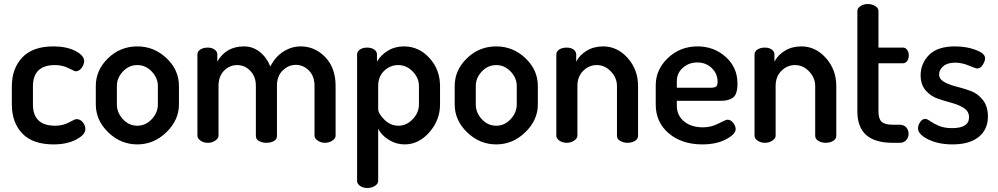

<svg xmlns="http://www.w3.org/2000/svg" viewBox="-20 -711 4968 956"><path d="M39 -191V-281Q39 -370 91 -425Q143 -480 246 -480Q311 -480 355 -457.5Q399 -435 399 -407Q399 -390 386.5 -373Q374 -356 357 -356Q352 -356 321.5 -371.5Q291 -387 254 -387Q144 -387 144 -281V-191Q144 -85 255 -85Q293 -85 323.5 -101.5Q354 -118 360 -118Q380 -118 392.5 -102Q405 -86 405 -68Q405 -40 359 -16Q313 8 247 8Q143 8 91 -46.5Q39 -101 39 -191Z M457 -191V-283Q457 -362 518 -421Q579 -480 664 -480Q747 -480 809 -421.5Q871 -363 871 -283V-191Q871 -113 808.5 -52.5Q746 8 664 8Q581 8 519 -52Q457 -112 457 -191ZM562 -191Q562 -150 592 -117.5Q622 -85 664 -85Q705 -85 735.5 -117.5Q766 -150 766 -191V-283Q766 -323 735.5 -355Q705 -387 664 -387Q622 -387 592 -355Q562 -323 562 -283Z M963 -35V-440Q963 -455 977.5 -464.5Q992 -474 1015 -474Q1034 -474 1048 -464.5Q1062 -455 1062 -440V-404Q1105 -480 1195 -480Q1239 -480 1273.5 -452.5Q1308 -425 1326 -380Q1351 -429 1391.5 -454.5Q1432 -480 1477 -480Q1548 -480 1599.5 -426.5Q1651 -373 1651 -283V-35Q1651 -22 1635 -11Q1619 0 1598 0Q1578 0 1562 -11Q1546 -22 1546 -35V-283Q1546 -332 1518 -360Q1490 -388 1453 -388Q1416 -388 1387.5 -360Q1359 -332 1359 -285V-34Q1359 -17 1343.5 -8.5Q1328 0 1306 0Q1286 0 1270 -8.5Q1254 -17 1254 -34V-284Q1254 -329 1226.5 -358Q1199 -387 1161 -387Q1123 -387 1095.5 -359Q1068 -331 1068 -283V-35Q1068 -22 1052 -11Q1036 0 1015 0Q993 0 978 -11Q963 -22 963 -35Z M1758 190V-440Q1758 -455 1772.5 -464.5Q1787 -474 1808 -474Q1829 -474 1843 -464.5Q1857 -455 1857 -440V-404Q1875 -436 1910.5 -458Q1946 -480 1991 -480Q2066 -480 2118.5 -422Q2171 -364 2171 -283V-191Q2171 -113 2118 -52.5Q2065 8 1995 8Q1952 8 1915.5 -15Q1879 -38 1863 -70V190Q1863 204 1847 214.5Q1831 225 1809 225Q1787 225 1772.5 214.5Q1758 204 1758 190ZM1863 -168Q1863 -146 1893.5 -115.5Q1924 -85 1964 -85Q2004 -85 2035 -117.5Q2066 -150 2066 -191V-283Q2066 -323 2035 -355Q2004 -387 1962 -387Q1923 -387 1893 -358.5Q1863 -330 1863 -283Z M2244 -191V-283Q2244 -362 2305 -421Q2366 -480 2451 -480Q2534 -480 2596 -421.5Q2658 -363 2658 -283V-191Q2658 -113 2595.5 -52.5Q2533 8 2451 8Q2368 8 2306 -52Q2244 -112 2244 -191ZM2349 -191Q2349 -150 2379 -117.5Q2409 -85 2451 -85Q2492 -85 2522.5 -117.5Q2553 -150 2553 -191V-283Q2553 -323 2522.5 -355Q2492 -387 2451 -387Q2409 -387 2379 -355Q2349 -323 2349 -283Z M2750 -35V-440Q2750 -455 2764.5 -464.5Q2779 -474 2802 -474Q2822 -474 2835.5 -464.5Q2849 -455 2849 -440V-404Q2865 -436 2900.5 -458Q2936 -480 2983 -480Q3054 -480 3105.5 -422Q3157 -364 3157 -283V-35Q3157 -19 3141.5 -9.5Q3126 0 3104 0Q3084 0 3068 -9.5Q3052 -19 3052 -35V-283Q3052 -323 3022 -355Q2992 -387 2951 -387Q2913 -387 2884 -358.5Q2855 -330 2855 -283V-35Q2855 -22 2839 -11Q2823 0 2802 0Q2780 0 2765 -11Q2750 -22 2750 -35Z M3245 -191V-286Q3245 -365 3306 -422.5Q3367 -480 3453 -480Q3535 -480 3593.5 -427.5Q3652 -375 3652 -295Q3652 -265 3645 -246.5Q3638 -228 3623 -220.5Q3608 -213 3595 -211Q3582 -209 3561 -209H3350V-186Q3350 -136 3386 -106.5Q3422 -77 3480 -77Q3521 -77 3557.5 -96Q3594 -115 3602 -115Q3619 -115 3631 -99Q3643 -83 3643 -68Q3643 -43 3595 -17.5Q3547 8 3477 8Q3375 8 3310 -47Q3245 -102 3245 -191ZM3350 -274H3516Q3538 -274 3545.5 -280Q3553 -286 3553 -304Q3553 -344 3524 -372Q3495 -400 3452 -400Q3410 -400 3380 -373.5Q3350 -347 3350 -306Z M3737 -35V-440Q3737 -455 3751.5 -464.5Q3766 -474 3789 -474Q3809 -474 3822.5 -464.5Q3836 -455 3836 -440V-404Q3852 -436 3887.5 -458Q3923 -480 3970 -480Q4041 -480 4092.5 -422Q4144 -364 4144 -283V-35Q4144 -19 4128.5 -9.5Q4113 0 4091 0Q4071 0 4055 -9.5Q4039 -19 4039 -35V-283Q4039 -323 4009 -355Q3979 -387 3938 -387Q3900 -387 3871 -358.5Q3842 -330 3842 -283V-35Q3842 -22 3826 -11Q3810 0 3789 0Q3767 0 3752 -11Q3737 -22 3737 -35Z M4249 -156V-657Q4249 -671 4265 -681Q4281 -691 4301 -691Q4321 -691 4337.5 -681Q4354 -671 4354 -657V-474H4476Q4489 -474 4497 -462.5Q4505 -451 4505 -435Q4505 -419 4497 -407.5Q4489 -396 4476 -396H4354V-156Q4354 -120 4369.5 -105Q4385 -90 4424 -90H4459Q4480 -90 4492 -77Q4504 -64 4504 -45Q4504 -26 4492 -13Q4480 0 4459 0H4424Q4249 0 4249 -156Z M4551 -72Q4551 -87 4561.5 -103Q4572 -119 4587 -119Q4596 -119 4612 -107.5Q4628 -96 4655 -84.5Q4682 -73 4720 -73Q4805 -73 4805 -127Q4805 -156 4780 -172.5Q4755 -189 4719.5 -198.5Q4684 -208 4649 -220Q4614 -232 4589 -261Q4564 -290 4564 -336Q4564 -395 4606 -437.5Q4648 -480 4735 -480Q4792 -480 4838.5 -462.5Q4885 -445 4885 -421Q4885 -407 4873.5 -388.5Q4862 -370 4845 -370Q4839 -370 4804 -384.5Q4769 -399 4737 -399Q4697 -399 4676.5 -381Q4656 -363 4656 -341Q4656 -317 4681 -303Q4706 -289 4742 -280Q4778 -271 4813.5 -258Q4849 -245 4874 -213Q4899 -181 4899 -131Q4899 -66 4853 -29Q4807 8 4723 8Q4652 8 4601.5 -17Q4551 -42 4551 -72Z"/></svg>

Font: TerminalDosisSemiBold
Style: Bold
Weight: 600
Designer: EdgarTolentino, PabloImpallari, IginoMarini
Foundry: EdgarTolentino, PabloImpallari, IginoMarini
Version: Version 1.006